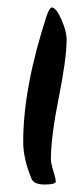

<svg xmlns="http://www.w3.org/2000/svg" viewBox="-20 -730 198 513"><path d="M158 -625Q158 -574 137 -469Q116 -364 116 -304Q116 -294 122.5 -273.5Q129 -253 129 -245Q129 -237 99.5 -237Q70 -237 64 -253Q42 -306 42 -351Q42 -496 105 -689Q113 -710 118 -710Q130 -710 144 -678Q158 -646 158 -625Z"/></svg>

Font: Devonshire
Style: Regular
Weight: 400
Designer: Astigmatic (AOETI)
Foundry: Astigmatic (AOETI)
Version: Version 1.001